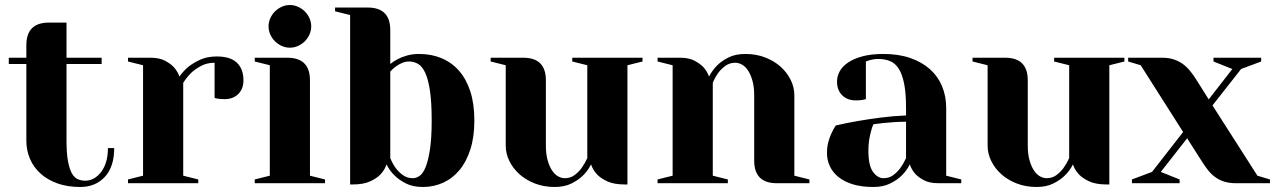

<svg xmlns="http://www.w3.org/2000/svg" viewBox="-20 -730 5080 765"><path d="M85 -550Q85 -640 175 -640H245V-500H385V-475H245V-170Q245 -121 250.5 -90Q256 -59 265.5 -41Q275 -23 289 -16.5Q303 -10 320 -10Q337 -10 353 -18.5Q369 -27 382 -43.5Q395 -60 402.5 -84Q410 -108 410 -140H435Q435 -65 397.5 -25Q360 15 300 15Q249 15 209.5 1Q170 -13 142 -38Q114 -63 99.5 -97Q85 -131 85 -170V-475H15V-500H85Z M835 -480Q805 -480 781.5 -467.5Q758 -455 742 -440Q724 -422 710 -400V-30L770 -15V0H490V-15L550 -30V-470L490 -485V-500H580Q615 -500 637.5 -488Q660 -476 673 -462Q688 -445 695 -425Q710 -447 732 -465Q751 -480 778.5 -492.5Q806 -505 844 -505Q898 -505 924 -480Q950 -455 950 -410Q950 -376 929.5 -355.5Q909 -335 875 -335Q867 -335 859.5 -335.5Q852 -336 847 -337Q840 -338 835 -340Z M1050 -625Q1050 -642 1057 -657.5Q1064 -673 1075.5 -684.5Q1087 -696 1102.5 -703Q1118 -710 1135 -710Q1152 -710 1167.5 -703Q1183 -696 1194.5 -684.5Q1206 -673 1213 -657.5Q1220 -642 1220 -625Q1220 -608 1213 -592.5Q1206 -577 1194.5 -565.5Q1183 -554 1167.5 -547Q1152 -540 1135 -540Q1118 -540 1102.5 -547Q1087 -554 1075.5 -565.5Q1064 -577 1057 -592.5Q1050 -608 1050 -625ZM1125 -500Q1215 -500 1215 -410V-30L1275 -15V0H995V-15L1055 -30V-470L995 -485V-500Z M1535 -100Q1544 -78 1557 -60Q1568 -45 1585 -32.5Q1602 -20 1625 -20Q1638 -20 1651.5 -29Q1665 -38 1675.5 -63.5Q1686 -89 1693 -134Q1700 -179 1700 -250Q1700 -323 1693 -369Q1686 -415 1674 -440.5Q1662 -466 1645.5 -475.5Q1629 -485 1610 -485Q1595 -485 1581.5 -479Q1568 -473 1557 -465Q1545 -456 1535 -445ZM1445 -700Q1535 -700 1535 -610V-475Q1548 -486 1566 -495Q1581 -503 1602.5 -509Q1624 -515 1650 -515Q1699 -515 1739.5 -498Q1780 -481 1809 -448Q1838 -415 1854 -365.5Q1870 -316 1870 -250Q1870 -184 1854 -134.5Q1838 -85 1810.5 -52Q1783 -19 1745.5 -2Q1708 15 1665 15Q1625 15 1597.5 1Q1570 -13 1553 -30Q1533 -49 1520 -75Q1513 -53 1496 -35Q1482 -20 1455 -7.5Q1428 5 1385 5H1375V-670L1315 -685V-700Z M2065 -500Q2155 -500 2155 -410V-150Q2155 -116 2162 -91.5Q2169 -67 2179.5 -51Q2190 -35 2203.5 -27.5Q2217 -20 2230 -20Q2253 -20 2269.5 -32.5Q2286 -45 2297 -60Q2310 -78 2320 -100V-470L2260 -485V-500H2540V-485L2480 -470V5H2470Q2426 5 2399.5 -7.5Q2373 -20 2359 -35Q2342 -53 2335 -75Q2322 -49 2302 -30Q2285 -13 2257 1Q2229 15 2190 15Q2147 15 2111 1Q2075 -13 2049.5 -36Q2024 -59 2009.5 -88.5Q1995 -118 1995 -150V-470L1935 -485V-500Z M2985 -350Q2985 -384 2978 -408.5Q2971 -433 2960.5 -449Q2950 -465 2936.5 -472.5Q2923 -480 2910 -480Q2887 -480 2870 -467.5Q2853 -455 2842 -440Q2829 -422 2820 -400V-30L2880 -15V0H2600V-15L2660 -30V-470L2600 -485V-500H2690Q2725 -500 2747.5 -488Q2770 -476 2783 -462Q2798 -445 2805 -425Q2818 -450 2838 -470Q2855 -487 2882.5 -501Q2910 -515 2950 -515Q2993 -515 3029 -501Q3065 -487 3090.5 -464Q3116 -441 3130.5 -411.5Q3145 -382 3145 -350V-30L3205 -15V0H3075Q2985 0 2985 -90Z M3460 -235Q3454 -222 3450 -205Q3446 -191 3443 -172Q3440 -153 3440 -130Q3440 -70 3458.5 -45Q3477 -20 3500 -20Q3523 -20 3539.5 -32.5Q3556 -45 3567 -60Q3580 -78 3590 -100V-245Q3567 -245 3544 -243.5Q3521 -242 3502 -240Q3480 -237 3460 -235ZM3500 -515Q3560 -515 3606.5 -499Q3653 -483 3685 -454.5Q3717 -426 3733.5 -386.5Q3750 -347 3750 -300V-30L3810 -15V0H3720Q3684 0 3662 -11.5Q3640 -23 3627 -37Q3612 -54 3605 -75Q3592 -49 3572 -30Q3555 -13 3527 1Q3499 15 3460 15Q3413 15 3378.5 4.5Q3344 -6 3321 -24.5Q3298 -43 3286.5 -67.5Q3275 -92 3275 -120Q3275 -143 3280 -162.5Q3285 -182 3292 -197Q3300 -215 3310 -230Q3352 -240 3399 -248Q3439 -255 3489 -261.5Q3539 -268 3590 -270V-300Q3590 -358 3582.5 -396Q3575 -434 3561 -456Q3547 -478 3526.5 -486.5Q3506 -495 3480 -495Q3469 -495 3460 -493.5Q3451 -492 3444 -490Q3436 -487 3430 -485V-335Q3423 -333 3417 -332Q3411 -331 3404.5 -330.5Q3398 -330 3390 -330Q3356 -330 3335.5 -350.5Q3315 -371 3315 -405Q3315 -426 3325.5 -445.5Q3336 -465 3358.5 -480.5Q3381 -496 3416 -505.5Q3451 -515 3500 -515Z M3985 -500Q4075 -500 4075 -410V-150Q4075 -116 4082 -91.5Q4089 -67 4099.5 -51Q4110 -35 4123.5 -27.5Q4137 -20 4150 -20Q4173 -20 4189.5 -32.5Q4206 -45 4217 -60Q4230 -78 4240 -100V-470L4180 -485V-500H4460V-485L4400 -470V5H4390Q4346 5 4319.5 -7.5Q4293 -20 4279 -35Q4262 -53 4255 -75Q4242 -49 4222 -30Q4205 -13 4177 1Q4149 15 4110 15Q4067 15 4031 1Q3995 -13 3969.5 -36Q3944 -59 3929.5 -88.5Q3915 -118 3915 -150V-470L3855 -485V-500Z M4694 -204 4525 -470 4475 -485V-500H4610Q4636 -500 4656 -493.5Q4676 -487 4691.5 -476Q4707 -465 4720 -449.5Q4733 -434 4745 -415L4796 -334L4890 -455L4815 -485V-500H5005V-485L4925 -455L4811 -310L4990 -30L5040 -15V0H4905Q4879 0 4859 -6Q4839 -12 4823 -23.5Q4807 -35 4794.5 -50.5Q4782 -66 4770 -85L4710 -179L4605 -45L4680 -15V0H4490V-15L4570 -45Z"/></svg>

Font: Yeseva One
Style: Regular
Weight: 400
Designer: Jovanny Lemonad
Foundry: Jovanny Lemonad
Version: Version 2.001; ttfautohint (v0.91) -l 8 -r 50 -G 200 -x 0 -w